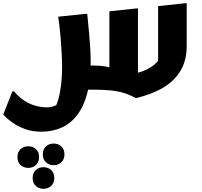

<svg xmlns="http://www.w3.org/2000/svg" viewBox="-59 -552 1243 1182"><path d="M478.3 0 418.8 -148.7H514.8Q556.9 -148.7 591.9 -142.3Q626.8 -135.9 657.6 -122.9L614.4 -62.2V-482.4L779.6 -500H790.4V-30.8L731 -96Q782.4 -99 822.8 -114.8Q863.1 -130.5 891.4 -154.7Q919.6 -178.8 934 -206.1L914.4 -101.8V-514.4L1079.6 -532H1090.4V-268.4Q1090.4 -180.8 1052.8 -117.2Q1015.1 -53.6 945.4 -12.3Q875.6 29.1 778 52Q740.8 32.1 704.7 20.8Q668.5 9.4 623.4 4.7Q578.2 0 513.6 0ZM28 10.8Q58 46.7 92 68.4Q125.9 90.1 161.2 99.4Q196.5 108.8 227.8 108.8Q257.2 108.8 279.1 98.8Q300.9 88.8 314.6 84.9L272.3 123.4Q289.1 99.2 300.3 58.6Q311.6 18 317.4 -32.7Q323.2 -83.4 323.2 -136.4Q323.2 -176.9 320.7 -223Q318.3 -269.1 314.7 -313.2Q311.1 -357.3 306.9 -393.4Q302.7 -429.6 299.2 -449.2L467.2 -466.8H478Q485.1 -396.2 489.9 -344.1Q494.7 -292.1 497 -249.3Q499.2 -206.6 499.2 -163.2Q499.2 -51.8 476.6 28.4Q454 108.5 413.4 159.7Q372.7 210.9 317.3 234.9Q261.9 258.8 195.6 258.8Q145.3 258.8 104.2 245.3Q63.2 231.8 33.1 212.7Q3.1 193.6 -15.2 176.6Q-33.4 159.7 -38.8 152.8L17.2 10.8ZM204.6 398.3Q204.6 366.6 224 349.2Q243.3 331.7 271.2 331.7Q299.1 331.7 318.5 349.2Q337.8 366.6 337.8 398.3Q337.8 429.3 318.5 447.1Q299.1 464.9 271.2 464.9Q243.3 464.9 224 447.1Q204.6 429.3 204.6 398.3ZM48.4 415Q48.4 383.3 67.7 365.9Q87.1 348.4 115 348.4Q142.9 348.4 162.2 365.9Q181.6 383.3 181.6 415Q181.6 446 162.2 463.8Q142.9 481.6 115 481.6Q87.1 481.6 67.7 463.8Q48.4 446 48.4 415ZM142 543.8Q142 512.1 161.3 494.7Q180.7 477.2 208.6 477.2Q236.5 477.2 255.9 494.7Q275.2 512.1 275.2 543.8Q275.2 574.8 255.9 592.6Q236.5 610.4 208.6 610.4Q180.7 610.4 161.3 592.6Q142 574.8 142 543.8Z"/></svg>

Font: Kufam
Style: Italic
Weight: 400
Italic angle: -11°
Designer: Artur Schmal
Foundry: Original Type
Version: Version 1.301; ttfautohint (v1.8.3)